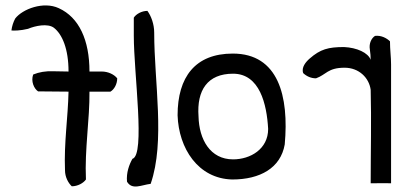

<svg xmlns="http://www.w3.org/2000/svg" viewBox="-20 -662 1488 706"><path d="M411 -374C411 -353 400 -333 386 -325H309C310 -222 291 -114 296 -2C287 11 266 23 244 23C231 11 219 -11 219 -36C215 -137 230 -230 232 -325C194 -325 158 -326 120 -326C105 -336 93 -363 102 -388C124 -397 148 -401 175 -400C195 -400 212 -399 232 -399C232 -482 209 -536 178 -560C155 -577 109 -567 83 -556C55 -549 30 -549 22 -550C24 -566 29 -581 36 -594C63 -629 140 -658 196 -632C271 -598 309 -514 309 -399H354C378 -399 400 -388 411 -374Z M547 -542C547 -359 588 -142 534 14C500 18 466 38 447 6C444 -27 455 -57 467 -78C515 -92 472 -391 472 -531V-597C480 -610 501 -622 522 -622C536 -603 547 -573 547 -542Z M1027 -131C1012 -44 936 -2 834 -2C708 -5 637 -117 633 -238C633 -379 698 -465 836 -465C1004 -465 1043 -308 1027 -131ZM966 -188C961 -279 935 -391 837 -391C743 -391 703 -330 710 -234C712 -149 753 -76 837 -76C901 -76 966 -114 966 -188Z M1418 12C1392 11 1369 12 1343 12C1343 -103 1346 -220 1343 -332C1337 -376 1300 -413 1247 -413C1185 -413 1179 -387 1142 -374C1124 -374 1108 -381 1095 -393C1087 -414 1105 -435 1119 -447C1158 -481 1187 -489 1245 -489C1292 -487 1334 -468 1343 -442C1343 -454 1342 -467 1340 -480C1336 -502 1346 -522 1359 -530C1382 -533 1403 -521 1414 -510C1414 -480 1418 -452 1418 -425Z"/></svg>

Font: Snowfall
Style: Rev
Weight: 400
Designer: Jasper
Foundry: Cannot Into Space Fonts
Version: Version 0.9